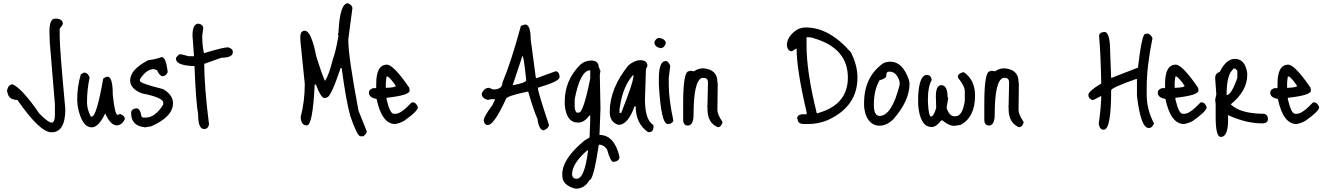

<svg xmlns="http://www.w3.org/2000/svg" viewBox="-20 -750 8016 1161"><path d="M312 -637H329Q360 -631 360 -606Q360 -599 341 -577V-527Q341 -455 375 -90Q375 50 291 50Q221 50 85 -146Q41 -146 29 -177L22 -202Q31 -240 56 -240Q112 -217 219 -62Q272 -9 291 -9H297Q312 -16 312 -56V-119L281 -494L279 -559Q279 -637 312 -637Z M469 -301 487 -311Q511 -311 522 -282Q506 -208 506 -130Q506 -91 529 -45H535Q564 -45 604 -274Q618 -286 631 -286Q662 -286 662 -176Q675 -55 691 -55L706 -61Q735 -50 735 -30Q717 8 685 8Q649 8 616 -64Q576 20 535 20Q474 20 450 -107L447 -139V-149Q447 -229 469 -301Z M957 -405Q984 -405 994 -314Q984 -289 961 -289Q945 -292 929 -326L911 -332Q864 -332 826 -270V-261Q826 -246 967 -211Q1026 -176 1026 -126Q1026 -44 894 14L857 20Q773 11 773 -64V-67Q773 -91 804 -95Q828 -95 836 -45L844 -39H861Q918 -39 967 -117V-130Q967 -160 836 -186Q767 -214 767 -264Q767 -329 876 -386Q924 -392 957 -405Z M1181 -607Q1209 -601 1209 -579L1203 -535V-522Q1203 -478 1213 -429H1215Q1331 -464 1359 -464Q1388 -456 1388 -435Q1388 -401 1319 -401L1215 -364Q1215 -229 1244 3Q1238 30 1215 30H1213Q1178 30 1178 -60Q1165 -127 1156 -351H1138Q1044 -357 1044 -395Q1044 -406 1065 -422H1075L1121 -410H1153L1144 -535Q1144 -607 1181 -607Z M2083 -730H2086Q2111 -717 2111 -701L2086 -511Q2086 -407 2148 -80L2198 45Q2198 58 2177 74H2158Q2138 68 2098 -49Q2072 -143 2046 -339H2040Q1982 -167 1958 -161L1942 -157Q1921 -157 1890 -239H1883Q1871 8 1836 8H1833Q1801 8 1798 -42Q1823 -138 1823 -242L1796 -507V-526Q1796 -564 1823 -564Q1862 -564 1892 -411Q1936 -272 1946 -261Q1969 -297 1992 -389Q2010 -436 2027 -536L2023 -539L2027 -555V-561Q2036 -730 2083 -730Z M2320 -359Q2360 -358 2455 -219L2457 -202Q2457 -174 2320 -159L2317 -156V-152Q2338 -62 2361 -62H2373Q2405 -62 2470 -131H2476Q2496 -131 2507 -102Q2507 -78 2423 -19Q2401 -6 2370 0Q2289 0 2257 -152Q2211 -159 2211 -190Q2211 -212 2245 -219V-215L2255 -219V-244Q2255 -359 2320 -359ZM2326 -287H2317L2313 -250V-219H2317Q2373 -221 2373 -231Q2347 -270 2326 -287Z M3130 -594 3155 -602Q3189 -602 3189 -512L3220 -281L3224 -277L3339 -319Q3362 -319 3364 -284Q3364 -258 3237 -221L3233 -219V-215Q3233 -194 3299 4V6Q3299 25 3268 38Q3239 38 3230 -31Q3207 -81 3174 -196H3170Q3039 -169 3039 -150Q2967 6 2930 6Q2909 6 2905 -21Q2905 -45 2958 -115L2974 -150H2949L2930 -146Q2893 -155 2893 -184Q2908 -219 2937 -219L2962 -209Q3018 -209 3018 -250Q3069 -370 3130 -594ZM3139 -412 3080 -234Q3162 -250 3162 -265Q3147 -412 3139 -412Z M3555 -384Q3601 -384 3601 -340Q3607 -340 3607 -325H3611L3607 -296L3611 -94L3605 66Q3695 66 3726 198Q3726 225 3689 229Q3672 229 3651 154Q3631 125 3605 125H3601Q3569 338 3545 338Q3516 391 3461 391Q3380 372 3380 310V304Q3380 210 3514 100L3545 81L3549 -27V-52H3545Q3511 -9 3480 -9H3474Q3405 -9 3395 -115V-137Q3395 -265 3489 -359Q3518 -384 3555 -384ZM3455 -150V-102Q3459 -69 3470 -69H3480Q3508 -69 3549 -275V-325Q3489 -325 3455 -150ZM3439 306Q3443 331 3467 331Q3515 331 3536 160H3530Q3439 239 3439 306Z M3851 -386Q3895 -386 3895 -351L3886 -332L3880 -149Q3880 -25 3930 5L3932 20Q3929 49 3905 49H3899Q3824 -2 3824 -107H3817Q3777 5 3720 5Q3667 -10 3667 -74Q3667 -215 3780 -355Q3818 -386 3851 -386ZM3730 -114 3726 -86V-67H3736Q3811 -254 3811 -295H3807Q3749 -230 3730 -114Z M3968 -521Q4006 -513 4006 -487Q3996 -459 3974 -459Q3937 -466 3937 -496Q3947 -521 3968 -521ZM4006 -381Q4022 -381 4033 -352L4024 -281V-234Q4024 -152 4052 -19Q4042 0 4018 0Q3977 0 3964 -240V-275Q3964 -381 4006 -381Z M4233 -337Q4318 -330 4318 -254L4320 -241L4318 -85Q4318 -58 4349 -12V-10Q4341 19 4320 19Q4258 -7 4258 -91V-104L4255 -106L4258 -110V-112L4261 -250Q4261 -279 4236 -279H4224Q4174 -259 4174 -60Q4174 9 4139 9Q4112 9 4111 -25V-125Q4111 -319 4145 -319L4155 -322L4176 -319Q4203 -337 4233 -337Z M4853 -584Q4994 -584 5125 -434Q5165 -355 5165 -281Q5165 -107 4988 -25Q4931 0 4865 0H4840Q4803 -1 4803 -31H4800Q4800 -58 4834 -59H4857V-65H4859Q4797 -328 4797 -456H4794L4769 -440Q4743 -440 4738 -475Q4738 -530 4800 -571Q4825 -584 4853 -584ZM4865 -525H4857V-477Q4857 -313 4919 -65H4922Q5107 -115 5107 -281Q5107 -459 4900 -519Q4888 -525 4865 -525Z M5364 -377Q5438 -377 5476 -267L5480 -246Q5480 -139 5380 -27Q5340 10 5299 10Q5239 10 5214 -59Q5205 -91 5205 -115V-127Q5205 -285 5320 -367Q5340 -377 5364 -377ZM5264 -117Q5264 -49 5299 -49Q5372 -49 5420 -236V-255Q5403 -317 5357 -317Q5339 -317 5339 -292Q5339 -275 5299 -265Q5264 -206 5264 -117Z M5807 -314Q5876 -268 5876 -172Q5876 -42 5789 5L5751 11Q5717 11 5679 -22H5672Q5641 18 5614 18Q5543 18 5532 -116V-170Q5539 -297 5585 -297Q5610 -297 5614 -266Q5591 -226 5591 -154V-135Q5595 -45 5610 -45Q5625 -45 5641 -97L5639 -166Q5639 -235 5672 -235Q5710 -235 5710 -160H5714L5704 -97Q5721 -47 5751 -47H5757Q5801 -47 5814 -141V-197Q5814 -229 5776 -276L5772 -285Q5772 -306 5807 -314Z M6054 -337Q6139 -330 6139 -254L6141 -241L6139 -85Q6139 -58 6170 -12V-10Q6162 19 6141 19Q6079 -7 6079 -91V-104L6076 -106L6079 -110V-112L6082 -250Q6082 -279 6057 -279H6045Q5995 -259 5995 -60Q5995 9 5960 9Q5933 9 5932 -25V-125Q5932 -319 5966 -319L5976 -322L5997 -319Q6024 -337 6054 -337Z M6658 -557Q6693 -557 6693 -435L6699 -279H6701L6861 -341Q6885 -545 6905 -545L6918 -547Q6935 -547 6949 -520Q6914 -348 6914 -222V-179Q6914 -87 6958 -4Q6948 24 6926 24Q6878 24 6855 -170V-272H6849Q6699 -219 6699 -204Q6699 34 6655 34H6651Q6630 34 6624 -1Q6639 -110 6639 -170L6595 -147L6586 -145Q6561 -154 6561 -176Q6561 -198 6639 -245V-247Q6636 -419 6626 -532Q6626 -554 6658 -557Z M7090 -359Q7130 -358 7225 -219L7227 -202Q7227 -174 7090 -159L7087 -156V-152Q7108 -62 7131 -62H7143Q7175 -62 7240 -131H7246Q7266 -131 7277 -102Q7277 -78 7193 -19Q7171 -6 7140 0Q7059 0 7027 -152Q6981 -159 6981 -190Q6981 -212 7015 -219V-215L7025 -219V-244Q7025 -359 7090 -359ZM7096 -287H7087L7083 -250V-219H7087Q7143 -221 7143 -231Q7117 -270 7096 -287Z M7447 -394Q7510 -394 7522 -306V-297Q7522 -200 7422 -119Q7480 -62 7625 -62Q7647 -55 7647 -31Q7647 -4 7612 -4Q7514 -4 7406 -54V-25Q7406 78 7362 78Q7331 78 7331 -41V-119L7328 -147L7335 -179L7328 -275V-279Q7328 -306 7356 -316Q7395 -394 7447 -394ZM7397 -175Q7426 -175 7462 -279V-322L7450 -335H7441Q7397 -305 7397 -175Z M7770 -359Q7810 -358 7905 -219L7907 -202Q7907 -174 7770 -159L7767 -156V-152Q7788 -62 7811 -62H7823Q7855 -62 7920 -131H7926Q7946 -131 7957 -102Q7957 -78 7873 -19Q7851 -6 7820 0Q7739 0 7707 -152Q7661 -159 7661 -190Q7661 -212 7695 -219V-215L7705 -219V-244Q7705 -359 7770 -359ZM7776 -287H7767L7763 -250V-219H7767Q7823 -221 7823 -231Q7797 -270 7776 -287Z"/></svg>

Font: Just Me Again Down Here
Style: Regular
Weight: 400
Designer: Kimberly Geswein
Foundry: Kimberly Geswein
Version: Version 1.002 2007